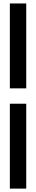

<svg xmlns="http://www.w3.org/2000/svg" viewBox="-20 -903 211 1122"><path d="M133.3 -882.8V-386.7H37.6V-882.8ZM133.3 -296.9V199.2H37.6V-296.9Z"/></svg>

Font: Gap Sans
Style: Bold
Weight: 400
Designer: Alexandre Liziard and Etienne Ozeray
Foundry: Interstices.io
Version: Version 1.610